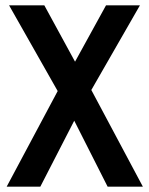

<svg xmlns="http://www.w3.org/2000/svg" viewBox="-20 -521 559 719"><path d="M261 -290 146 -501H14L196 -180L5 178H131L258 -69L383 178H515L322 -184L504 -501H377Z"/></svg>

Font: Geom Medium
Style: Bold
Weight: 500
Version: Version 1.102